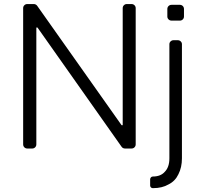

<svg xmlns="http://www.w3.org/2000/svg" viewBox="-20 -748 1020 967"><path d="M96.6 -21V-707Q96.6 -715.6 102.6 -721.6Q108.7 -727.6 117.5 -727.6H150.2Q155.2 -727.6 159.8 -725.3Q164.4 -723 167.3 -718.8L592.3 -117.5H598V-707Q598 -715.6 604 -721.6Q610.1 -727.6 618.6 -727.6H642.4Q651.3 -727.6 657.3 -721.6Q663.4 -715.6 663.4 -707V-21Q663.4 -12.1 657.3 -6Q651.3 0 642.4 0H609.4Q604.4 0 599.8 -2.3Q595.2 -4.6 592.3 -8.9L168.7 -609.4H163V-21Q163 -12.1 157 -6Q150.9 0 142.4 0H117.5Q108.7 0 102.6 -6Q96.6 -12.1 96.6 -21ZM736.2 154.1Q736.9 148.4 740.8 144.7Q744.7 141 750.4 141Q789.1 141 810 117.2Q833.1 93.8 833.1 49.4V-525.6Q833.1 -533.7 839.3 -539.6Q845.5 -545.5 854 -545.5H875.7Q883.9 -545.5 890.1 -539.6Q896.3 -533.7 896.3 -525.6V49.4Q896.3 94.8 878.6 129.6Q862.2 164.4 828.8 180.8Q796.9 199.6 750.4 199.6H749.3Q744 199.6 740.1 195.7Q736.2 191.8 736.2 186.4ZM822.8 -702.8Q822.8 -711.6 829 -717.7Q835.2 -723.7 844.1 -723.7H886Q894.5 -723.7 900.6 -717.7Q906.6 -711.6 906.6 -702.8V-664.8Q906.6 -656.2 900.6 -650.2Q894.5 -644.2 886 -644.2H844.1Q835.2 -644.2 829 -650.2Q822.8 -656.2 822.8 -664.8Z"/></svg>

Font: DeltaSans Light
Style: Regular
Weight: 300
Designer: Rasmus Andersson
Foundry: rsms
Version: Version 3.012